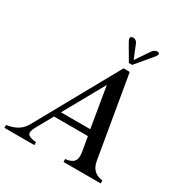

<svg xmlns="http://www.w3.org/2000/svg" viewBox="-236 -1054 1156 1210"><g transform="rotate(30 342.5 -449.5)"><path d="M-34 0H184V-21C116 -28 105 -45 136 -101L201 -218H448L466 -113C476 -50 454 -28 396 -21V0H667V-21C619 -28 584 -50 574 -113L474 -700H429L96 -101C65 -45 14 -28 -34 -21ZM226 -263 390 -557 439 -263ZM374 -896C361 -889 365 -875 378 -854L441 -746H465L555 -853C574 -875 583 -889 572 -896C561 -903 539 -897 524 -875L458 -777L418 -875C409 -897 387 -903 374 -896Z"/></g></svg>

Font: RL Madena Oblique
Style: Regular
Weight: 400
Italic angle: -10°
Designer: I Kadek Wantara Putra
Foundry: Roughlines ID
Version: Version 1.000;Glyphs 3.1.2 (3151)